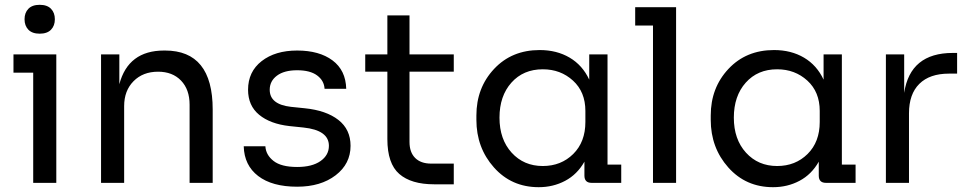

<svg xmlns="http://www.w3.org/2000/svg" viewBox="-20 -760 4020 798"><path d="M192 -636.5Q176 -620 145 -620Q114 -620 98 -636.5Q82 -653 82 -680Q82 -707 98 -723.5Q114 -740 145 -740Q176 -740 192 -723.5Q208 -707 208 -680Q208 -653 192 -636.5ZM118 0V-458H36V-534H214V0Z M400 0V-534H476V-410Q513 -550 662 -550H666Q864 -550 864 -305V0H768V-325Q768 -388 732.5 -425Q697 -462 637 -462Q574 -462 535 -422.5Q496 -383 496 -319V0Z M1215 16Q1111 16 1053 -28.5Q995 -73 993 -152H1083Q1085 -116 1117 -91Q1149 -66 1215 -66Q1277 -66 1312 -90.5Q1347 -115 1347 -154Q1347 -219 1241 -230L1183 -236Q1103 -245 1057 -283Q1011 -321 1011 -387Q1011 -462 1067.5 -506Q1124 -550 1215 -550Q1307 -550 1362 -509Q1417 -468 1419 -391H1329Q1327 -425 1298 -446.5Q1269 -468 1215 -468Q1161 -468 1131 -445.5Q1101 -423 1101 -387Q1101 -326 1189 -316L1247 -310Q1336 -301 1386.5 -261.5Q1437 -222 1437 -154Q1437 -79 1375 -31.5Q1313 16 1215 16Z M1784 6Q1689 6 1639.5 -37Q1590 -80 1590 -182V-462H1498V-534H1590V-696H1682V-534H1866V-462H1682V-170Q1682 -127 1705.5 -103.5Q1729 -80 1772 -80H1866V6Z M2439 0Q2409 0 2409 -30V-88Q2379 -35 2329 -8.5Q2279 18 2219 18Q2106 18 2033 -64Q1960 -146 1960 -262V-280Q1960 -395 2033.5 -473.5Q2107 -552 2223 -552Q2294 -552 2347.5 -520.5Q2401 -489 2429 -429V-534H2505V-76H2562V0ZM2236 -70Q2312 -70 2362.5 -120Q2413 -170 2413 -253V-299Q2413 -378 2361.5 -425Q2310 -472 2236 -472Q2155 -472 2105.5 -416.5Q2056 -361 2056 -271Q2056 -181 2106.5 -125.5Q2157 -70 2236 -70Z M2694 0V-654H2620V-730H2790V0Z M3413 0Q3383 0 3383 -30V-88Q3353 -35 3303 -8.5Q3253 18 3193 18Q3080 18 3007 -64Q2934 -146 2934 -262V-280Q2934 -395 3007.5 -473.5Q3081 -552 3197 -552Q3268 -552 3321.5 -520.5Q3375 -489 3403 -429V-534H3479V-76H3536V0ZM3210 -70Q3286 -70 3336.5 -120Q3387 -170 3387 -253V-299Q3387 -378 3335.5 -425Q3284 -472 3210 -472Q3129 -472 3079.5 -416.5Q3030 -361 3030 -271Q3030 -181 3080.5 -125.5Q3131 -70 3210 -70Z M3662 0V-534H3738V-374Q3763 -540 3940 -540H3958V-454H3924Q3844 -454 3801 -411.5Q3758 -369 3758 -289V0Z"/></svg>

Font: Cazoo Sans
Style: Regular
Weight: 400
Designer: Jonathan Barnbrook, Julián Moncada
Foundry: Barnbrook Fonts
Version: Version 2.000;Glyphs 3.3 (3337)